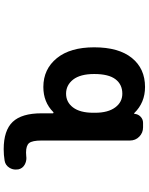

<svg xmlns="http://www.w3.org/2000/svg" viewBox="97 -695 806 1040"><g transform="rotate(90 500.0 -175.0)"><path d="M788.1 208Q686.5 208 640.1 159.2Q593.8 110.4 593.8 3.9V-58.6Q593.8 -60.5 591.3 -61.5Q588.9 -62.5 586.9 -60.5Q533.2 -6.8 451.2 -6.8Q354.5 -6.8 294.9 -80.1Q236.3 -152.3 236.3 -282.2Q236.3 -415 293.9 -486.3Q351.6 -557.6 451.2 -557.6Q536.1 -557.6 592.8 -499Q593.8 -498 595.2 -498.5Q596.7 -499 596.7 -500Q597.7 -519.5 611.8 -533.2Q626 -546.9 645.5 -546.9H669.9Q699.2 -546.9 720.2 -526.4Q741.2 -505.9 741.2 -475.6V3.9Q741.2 52.7 754.9 70.3Q768.6 86.9 806.6 86.9Q815.4 86.9 825.2 85.9Q830.1 85 835.9 85Q854.5 85 871.1 93.8Q892.6 105.5 897.5 128.9Q898.4 135.7 898.4 143.6Q898.4 161.1 888.7 176.8Q875 199.2 849.6 203.1Q819.3 208 788.1 208ZM487.3 -434.6Q437.5 -434.6 409.2 -397.5Q380.9 -360.4 380.9 -282.2Q380.9 -207 411.1 -168Q441.4 -129.9 487.3 -129.9Q533.2 -129.9 561.5 -167Q590.8 -205.1 590.8 -277.3V-287.1Q590.8 -357.4 561.5 -396.5Q533.2 -434.6 487.3 -434.6Z"/></g></svg>

Font: Rounded-X Mgen+ 1m bold
Style: Bold
Weight: 700
Designer: [Source Han Sans]
Ryoko NISHIZUKA  (kana & ideographs); Paul D. Hunt (Latin, Greek & Cyrillic); Wenlong ZHANG  (bopomofo
Version: Version 1.059.20150602